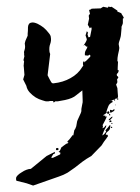

<svg xmlns="http://www.w3.org/2000/svg" viewBox="-20 -478 435 597"><path d="M322 -164 321 -165H323ZM365 -422 364 -425Q363 -427 361 -430Q358 -434 357 -437L345 -442V-445L327 -457L322 -456L318 -458L315 -454L301 -457L293 -452L265 -451Q262 -448 260 -448L257 -447L260 -434Q256 -433 256 -428L257 -420L253 -401Q255 -397 256 -396Q257 -395 258 -393Q258 -391 257 -390L264 -393L265 -388L260 -363L255 -362L252 -372L254 -376L250 -381L246 -368L250 -356Q250 -353 246 -346Q241 -339 239 -335L241 -337Q242 -338 244 -338Q248 -332 251 -333H252Q251 -328 247 -322Q243 -316 244 -306Q254 -305 253 -305Q255 -305 258 -308Q261 -307 261 -305Q260 -304 261 -302L246 -287H243V-286V-285L242 -284L240 -288L238 -283V-278L239 -274L236 -270Q223 -248 199 -235Q176 -222 147 -219Q142 -218 139 -223L134 -232L128 -244L136 -310L134 -316Q132 -331 136 -341Q140 -352 138 -362Q138 -368 131 -376Q125 -384 116 -392Q107 -399 97 -404Q86 -409 79 -408Q68 -407 67 -394Q67 -381 66 -373V-367L59 -351L57 -343Q57 -341 58 -334Q58 -328 57 -325L55 -318Q54 -317 55 -313V-306L56 -304L53 -291L54 -289L55 -286Q54 -283 54 -278Q53 -273 54 -270L56 -245L52 -231L62 -211Q64 -200 72 -191Q80 -182 91 -175Q101 -169 112 -166Q122 -162 128 -163H131Q134 -164 138 -164Q143 -164 145 -164L147 -159L152 -163H160L182 -167Q206 -172 217 -182Q226 -189 236 -197L237 -167Q237 -165 237 -160L235 -150L233 -139Q233 -134 233 -133Q233 -131 231 -126Q229 -121 226 -115Q223 -109 221 -104Q219 -99 219 -96Q219 -94 217 -85Q214 -76 211 -73L208 -57L206 -58L200 -50Q194 -42 193 -42L189 -37L193 -34Q192 -34 191 -33Q189 -31 186 -31L171 -20Q169 -15 167 -11Q166 -8 162 -6L168 -3L167 2L144 13L139 12L146 1L150 0L151 -6L125 7L76 47Q70 47 62 50Q54 53 47 58Q40 62 35 67Q30 72 30 76V80L31 84L63 92L83 99L163 71Q178 66 190 59Q202 51 213 43L236 25Q248 16 264 7L296 -26L303 -37L312 -49Q312 -50 314 -52L316 -55L314 -59H309V-60Q309 -65 316 -70Q323 -75 323 -85V-89Q321 -90 316 -82Q310 -75 308 -73V-71H310V-70Q310 -68 305 -62Q300 -57 298 -57Q298 -58 300 -63L304 -73L309 -82Q311 -87 311 -88Q306 -87 306 -84Q305 -82 299 -79V-80Q299 -82 300 -83Q300 -84 300 -86L299 -89Q302 -94 307 -104Q312 -114 312 -117L308 -114V-118L301 -119Q300 -120 306 -123Q312 -127 312 -128L311 -131Q314 -141 317 -148Q320 -156 331 -161Q329 -163 329 -164Q328 -165 326 -165H323Q332 -166 339 -171L344 -172Q346 -172 347 -178Q347 -183 346 -190L345 -204L341 -215Q345 -221 345 -223L344 -231L348 -237Q347 -241 345 -241Q343 -242 343 -247Q344 -249 347 -252Q349 -255 349 -260H346V-264V-266V-267L347 -287H345Q345 -299 347 -308Q351 -325 351 -329L349 -341Q349 -345 353 -356Q356 -366 356 -369L358 -391Q357 -395 360 -400Q362 -404 362 -407V-420ZM338 -149 340 -154 338 -152ZM338 -168Q338 -169 337 -169Q335 -169 335 -167V-165H336Q338 -165 338 -167ZM326 -94V-93H328L330 -94Q330 -96 328 -96Q326 -96 326 -94ZM325 -82Q325 -80 327 -80Q329 -80 329 -82Q329 -84 327 -84Q325 -84 325 -82ZM344 -170Q344 -168 346 -168Q348 -168 348 -170Q348 -172 346 -172Q344 -172 344 -170ZM323 -121Q323 -122 321 -124Q319 -124 319 -121Q319 -119 322 -119Q323 -119 323 -121ZM326 -102Q326 -104 324 -104Q323 -104 321 -102Q320 -100 320 -99Q320 -98 321 -98Q327 -99 327 -100Q327 -101 326 -102ZM313 -128Q313 -124 316 -124Q320 -124 320 -128Q320 -132 316 -132Q313 -130 313 -128ZM162 -16Q160 -18 158 -18Q154 -18 154 -14Q154 -11 157 -11Q162 -11 162 -14ZM318 -105Q318 -104 319 -104H320Q324 -106 327 -110Q330 -113 330 -115H328Q326 -114 322 -110Q318 -107 318 -105ZM330 -135Q326 -136 324 -136L322 -137V-133Q322 -129 324 -127Q329 -130 333 -132Q336 -134 336 -136V-137L335 -139Z"/></svg>

Font: East Sea Dokdo Cyrillic
Style: Regular
Weight: 400
Version: Version 1.00 July 4, 2018, initial release